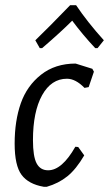

<svg xmlns="http://www.w3.org/2000/svg" viewBox="-20 -707 417 734"><path d="M132 -523 115 -553Q164 -600 248 -687H271Q314 -623 377 -553L353 -523H344Q297 -573 256 -628Q211 -583 141 -523ZM269 -464 333 -444 339 -433 319 -374 303 -371Q269 -406 236 -406Q176 -406 141 -343Q106 -280 106 -171Q106 -109 120 -82.5Q134 -56 164 -56Q217 -56 268 -146L279 -145L302 -113Q271 -60 237.5 -33Q204 -6 159 7H147Q89 -3 62.5 -38.5Q36 -74 36 -158Q36 -245 59.5 -312Q83 -379 137 -421.5Q191 -464 269 -464Z"/></svg>

Font: Alegreya Sans
Style: Italic
Weight: 400
Italic angle: -7°
Designer: Juan Pablo del Peral
Foundry: Huerta Tipografica
Version: Version 2.007